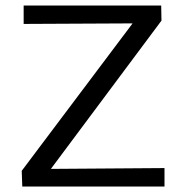

<svg xmlns="http://www.w3.org/2000/svg" viewBox="-20 -678 659 698"><path d="M578 -67V0H61L59 -57L462 -593L66 -591V-658H566L567 -603L165 -64Z"/></svg>

Font: Ysabeau SC Medium
Style: Regular
Weight: 500
Designer: Christian Thalmann (Catharsis Fonts)
Version: Version 0.003